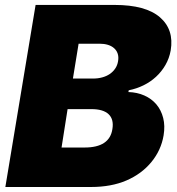

<svg xmlns="http://www.w3.org/2000/svg" viewBox="-20 -747 708 767"><path d="M122.2 -727.3H437.5Q562.1 -727.3 619 -677.9Q675.8 -628.6 661.9 -545.5Q656.2 -513.8 640.8 -487.2Q625.4 -460.6 603.2 -440.2Q581 -419.7 553.1 -406.1Q525.2 -392.4 494.3 -386.4L492.9 -379.3Q528.1 -378.2 556.8 -365.4Q585.6 -352.6 604.8 -329.9Q623.9 -307.2 631.9 -275.7Q639.9 -244.3 633.5 -206Q623.6 -147 584.9 -99.8Q545.8 -52.2 485.1 -26.1Q424.4 0 343.8 0H1.4ZM225.9 -157.7H318.2Q418 -157.7 429 -231.5Q435.4 -270.2 413.9 -290.7Q392.4 -311.1 345.2 -311.1H250ZM352.3 -433.2Q371.4 -433.2 388.5 -437.9Q405.5 -442.5 418.7 -451.5Q431.8 -460.6 440.5 -473.5Q449.2 -486.5 451.7 -502.8Q454.5 -519.9 450.1 -532.8Q445.7 -545.8 435.5 -554.7Q425.4 -563.6 410.7 -568Q396 -572.4 377.8 -572.4H294L271.3 -433.2Z"/></svg>

Font: Inter P Black
Style: Italic
Weight: 900
Italic angle: -9.40001°
Designer: Rasmus Andersson
Foundry: rsms
Version: Version 3.018;git-588b23468